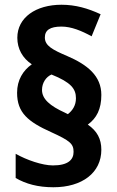

<svg xmlns="http://www.w3.org/2000/svg" viewBox="-20 -782 491 809"><path d="M52 -391C52 -307 98 -269 196 -225C275 -189 290 -176 290 -142C290 -109 267 -85 203 -85C158 -85 92 -108 46 -134V-32C89 -7 140 7 205 7C326 7 407 -54 407 -151C407 -197 389 -230 350 -257C387 -284 407 -322 407 -382C407 -462 349 -509 263 -546C202 -572 169 -589 169 -624C169 -655 191 -670 239 -670C281 -670 324 -652 366 -629L404 -722C350 -747 298 -762 239 -762C131 -762 53 -708 53 -623C53 -576 75 -537 114 -511C77 -485 52 -445 52 -391ZM157 -403C157 -433 174 -458 197 -468C279 -435 300 -408 300 -368C300 -337 285 -316 266 -301L254 -307C190 -336 157 -365 157 -403Z"/></svg>

Font: Noto Sans Kannada SemiCondensed
Style: Bold
Weight: 700
Width: 4
Designer: Jelle Bosma - Monotype Design Team
Foundry: Monotype Imaging Inc.
Version: Version 2.005